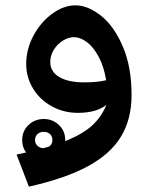

<svg xmlns="http://www.w3.org/2000/svg" viewBox="-20 -422 563 718"><path d="M472 -67Q472 23 433 88Q394 153 310 199Q226 245 88 276L42 156L78 148Q63 130 63 102Q63 68 86.5 45.5Q110 23 144 23Q177 23 200.5 45.5Q224 68 224 102V106Q292 78 326 46Q360 14 378 -30Q341 0 271 0Q218 0 173.5 -24.5Q129 -49 103.5 -91Q78 -133 78 -183Q78 -238 105 -288.5Q132 -339 175 -370.5Q218 -402 262 -402Q309 -402 358 -363Q407 -324 439.5 -247.5Q472 -171 472 -67ZM295 -114Q344 -114 377 -122Q368 -176 347.5 -212.5Q327 -249 303 -266Q279 -283 257 -283Q236 -283 215 -270Q194 -257 181 -235.5Q168 -214 168 -190Q168 -154 201.5 -134Q235 -114 295 -114ZM143 132 164 126Q176 117 176 102Q176 88 167 79.5Q158 71 144 71Q129 71 120 79.5Q111 88 111 102Q111 114 120 123Q129 132 143 132Z"/></svg>

Font: FiraGO Medium
Style: Italic
Weight: 500
Italic angle: -8°
Designer: bBox Type GmbH
Foundry: bBox Type GmbH
Version: Version 1.001